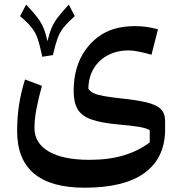

<svg xmlns="http://www.w3.org/2000/svg" viewBox="-20 -561 810 854"><path d="M215.3 -315.9 168 -308.6Q159.7 -348.1 152.3 -373.8Q145 -399.4 134.8 -417.5Q124.5 -435.5 109.1 -451.9Q93.8 -468.3 69.3 -489.3L96.2 -540.5Q126.5 -508.8 144.3 -485.8Q162.1 -462.9 172.6 -438.7Q183.1 -414.6 190.9 -377.4Q199.7 -414.1 210 -438Q220.2 -461.9 238 -484.9Q255.9 -507.8 286.1 -540.5L312.5 -489.3Q280.8 -460.9 263.4 -439.5Q246.1 -418 236.1 -390.6Q226.1 -363.3 215.3 -315.9ZM653.8 -317.4Q631.8 -324.2 601.3 -330.6Q570.8 -336.9 552.7 -336.9Q502.9 -336.9 462.4 -316.7Q421.9 -296.4 397.9 -258.1Q374 -219.7 373 -166Q381.8 -153.8 397 -146.5Q412.1 -139.2 440.4 -134Q468.8 -128.9 516.6 -123.5Q588.4 -116.2 631.8 -105.7Q675.3 -95.2 694.8 -76.2Q714.4 -57.1 714.4 -22.9V22Q711.4 145 621.1 209.5Q530.8 273.9 356.4 273.9Q56.2 273.9 56.2 22Q56.2 -39.1 64.7 -94.5Q73.2 -149.9 91.3 -207.5L166.5 -179.2Q151.4 -124.5 142.3 -77.9Q133.3 -31.2 133.3 8.3Q133.3 76.2 197.3 113Q261.2 149.9 377 149.9Q464.4 149.9 530 130.1Q595.7 110.4 646 72.3V17.6Q629.4 8.3 596.2 2.9Q563 -2.4 506.8 -7.3Q429.7 -14.2 386.2 -29.8Q342.8 -45.4 325.2 -75.4Q307.6 -105.5 307.6 -155.8Q307.6 -263.2 357.9 -335.7Q408.2 -408.2 487.8 -432.6Q529.8 -444.8 579.1 -444.8Q605.5 -444.8 629.6 -441.7Q653.8 -438.5 682.6 -430.7Z"/></svg>

Font: Pinar DS4-Medium
Style: Regular
Weight: 500
Designer: Amin Abedi
Version: Version 2.000